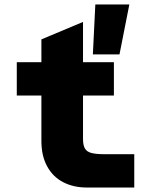

<svg xmlns="http://www.w3.org/2000/svg" viewBox="-20 -838 690 858"><path d="M368 0Q308 0 262 -24Q216 -48 190.5 -95Q165 -142 165 -208V-662L351 -740V-217Q351 -188 360 -173.5Q369 -159 390 -154Q411 -149 444 -149H580V0ZM55 -411V-560H489V-411ZM395 -595 406 -818H558L514 -595Z"/></svg>

Font: Azeret Mono ExtraBold
Style: Regular
Weight: 800
Designer: Martin Vácha
Foundry: Displaay
Version: Version 1.002